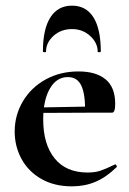

<svg xmlns="http://www.w3.org/2000/svg" viewBox="-20 -648 458 680"><path d="M32 -182Q32 -240 61 -289Q90 -338 141.5 -366.5Q193 -395 258 -395Q320 -395 354 -367Q388 -339 388 -280Q388 -249 377 -249H281Q283 -310 269 -342.5Q255 -375 220 -375Q180 -375 156.5 -334Q133 -293 133 -225Q133 -137 173.5 -87Q214 -37 290 -37Q317 -37 336 -43.5Q355 -50 386 -65L388 -66Q390 -66 392.5 -62Q395 -58 393 -56Q356 -20 318 -4Q280 12 235 12Q172 12 126 -14.5Q80 -41 56 -85.5Q32 -130 32 -182ZM97 -267 316 -271V-249L98 -248ZM132 -466Q132 -545 158.5 -586.5Q185 -628 235 -628Q285 -628 311 -586.5Q337 -545 337 -466Q337 -463 331.5 -463Q326 -463 326 -465Q326 -496 299.5 -520.5Q273 -545 235 -545Q196 -545 169.5 -521Q143 -497 143 -465Q143 -463 137.5 -463Q132 -463 132 -466Z"/></svg>

Font: Cormorant Infant
Style: Bold
Weight: 700
Designer: Christian Thalmann (Catharsis Fonts)
Foundry: Catharsis Fonts
Version: Version 4.000